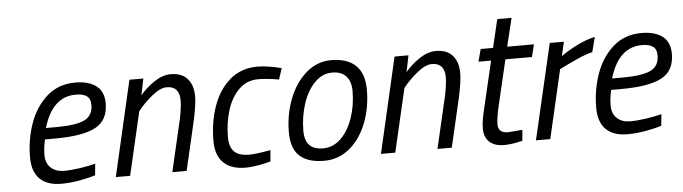

<svg xmlns="http://www.w3.org/2000/svg" viewBox="-44 -820 3562 1002"><g transform="rotate(-5 1737.5 -319.0)"><path d="M91 -142Q91 -234 120.5 -318Q150 -402 210.5 -456Q271 -510 360 -510Q430 -510 469.5 -480Q509 -450 509 -388Q509 -299 441.5 -263.5Q374 -228 229 -228H177Q167 -186 167 -147Q167 -104 193 -80Q219 -56 262 -56Q299 -56 346 -63Q393 -70 427 -79L421 -19Q388 -8 338 1Q288 10 242 10Q169 10 130 -28Q91 -66 91 -142ZM242 -287Q344 -287 389 -308.5Q434 -330 434 -387Q434 -419 414.5 -433Q395 -447 357 -447Q234 -447 187 -287Z M643 -500H716L698 -413Q728 -450 772.5 -480Q817 -510 860 -510Q918 -510 947.5 -476Q977 -442 977 -384Q977 -340 958 -254L899 0H824L882 -249Q889 -277 894.5 -311.5Q900 -346 900 -369Q900 -444 833 -444Q800 -444 756.5 -409Q713 -374 680 -332L603 0H528Z M1052 -142Q1052 -242 1081.5 -325.5Q1111 -409 1170 -459.5Q1229 -510 1315 -510Q1344 -510 1379 -504Q1414 -498 1440 -491L1421 -433Q1359 -444 1312 -444Q1252 -444 1210.5 -402.5Q1169 -361 1149 -295.5Q1129 -230 1129 -156Q1129 -106 1153 -81Q1177 -56 1232 -56Q1269 -56 1344 -70L1339 -11Q1312 -3 1275 3.5Q1238 10 1207 10Q1131 10 1091.5 -29.5Q1052 -69 1052 -142Z M1448 -154Q1448 -247 1480 -329Q1512 -411 1569.5 -460.5Q1627 -510 1700 -510Q1785 -510 1829 -467.5Q1873 -425 1873 -340Q1873 -247 1842 -167Q1811 -87 1753.5 -38.5Q1696 10 1619 10Q1534 10 1491 -29.5Q1448 -69 1448 -154ZM1798 -341Q1798 -389 1773.5 -417Q1749 -445 1700 -445Q1648 -445 1608 -404Q1568 -363 1546 -296Q1524 -229 1524 -154Q1524 -55 1619 -55Q1672 -55 1712.5 -94.5Q1753 -134 1775.5 -199.5Q1798 -265 1798 -341Z M2032 -500H2105L2087 -413Q2117 -450 2161.5 -480Q2206 -510 2249 -510Q2307 -510 2336.5 -476Q2366 -442 2366 -384Q2366 -340 2347 -254L2288 0H2213L2271 -249Q2278 -277 2283.5 -311.5Q2289 -346 2289 -369Q2289 -444 2222 -444Q2189 -444 2145.5 -409Q2102 -374 2069 -332L1992 0H1917Z M2458 -85Q2458 -124 2474 -188L2532 -435H2466L2483 -500H2548L2583 -648H2658L2622 -500H2762L2746 -435H2607L2548 -184Q2536 -128 2536 -101Q2536 -55 2586 -55Q2597 -55 2663 -61L2658 -4Q2604 10 2561 10Q2512 10 2485 -15Q2458 -40 2458 -85Z M2845 -500H2919L2902 -426Q2936 -451 2987 -476.5Q3038 -502 3082 -511L3062 -433Q3030 -426 2981 -404Q2932 -382 2887 -359L2804 0H2729Z M3057 -142Q3057 -234 3086.5 -318Q3116 -402 3176.5 -456Q3237 -510 3326 -510Q3396 -510 3435.5 -480Q3475 -450 3475 -388Q3475 -299 3407.5 -263.5Q3340 -228 3195 -228H3143Q3133 -186 3133 -147Q3133 -104 3159 -80Q3185 -56 3228 -56Q3265 -56 3312 -63Q3359 -70 3393 -79L3387 -19Q3354 -8 3304 1Q3254 10 3208 10Q3135 10 3096 -28Q3057 -66 3057 -142ZM3208 -287Q3310 -287 3355 -308.5Q3400 -330 3400 -387Q3400 -419 3380.5 -433Q3361 -447 3323 -447Q3200 -447 3153 -287Z"/></g></svg>

Font: Cairo
Style: Italic
Weight: 400
Italic angle: -13°
Designer: Mohamed Gaber, Accademia di Belle Arti di Urbino and others
Foundry: Kief Type Foundry, Accademia di Belle Arti di Urbino and others
Version: Version 3.011